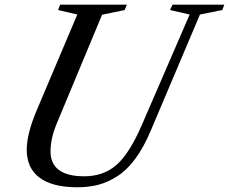

<svg xmlns="http://www.w3.org/2000/svg" viewBox="-20 -790 978 820"><path d="M137.2 -319.8 310.1 -728 228 -747.1 236.8 -770H522L512.2 -747.1L416 -727.1L225.1 -269Q195.8 -201.2 195.8 -144Q195.8 -37.1 339.8 -37.1Q421.9 -37.1 477.5 -85.7Q533.2 -134.3 586.9 -258.8L790 -728L706.1 -747.1L716.8 -770H938L929.2 -747.1L834 -728L623 -230Q593.3 -159.7 557.4 -111.3Q521.5 -63 480.7 -37.1Q439.9 -11.2 399.4 -0.7Q358.9 9.8 310.1 9.8Q204.1 9.8 149.2 -31Q94.2 -71.8 94.2 -149.9Q94.2 -218.8 137.2 -319.8Z"/></svg>

Font: Libre Caslon Text
Style: Italic
Weight: 400
Italic angle: -25°
Designer: Pablo Impallari, Rodrigo Fuenzalida
Foundry: Pablo Impallari, Rodrigo Fuenzalida
Version: Version 1.002